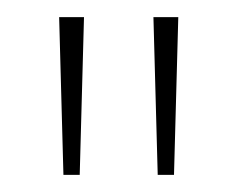

<svg xmlns="http://www.w3.org/2000/svg" viewBox="-20 -708 277 224"><path d="M78 -688 73 -504H54L49 -688ZM188 -688 183 -504H164L159 -688Z"/></svg>

Font: Roundo ExtraLight
Style: Regular
Weight: 250
Designer: Namrata Goyal (Gurmukhi), Shiva Nallaperumal (Latin)
Foundry: Indian Type Foundry
Version: Version 1.000;PS 1.0;hotconv 1.0.88;makeotf.lib2.5.647800